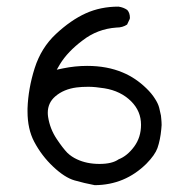

<svg xmlns="http://www.w3.org/2000/svg" viewBox="-20 -563 540 565"><path d="M61 -234.9Q61 -183.1 80.6 -146Q102.5 -104.5 136.5 -72.5Q170.4 -40.5 199.2 -32.2Q228 -23.9 258.8 -18.1Q347.7 -18.6 411.1 -81.5Q436 -106.9 443.4 -127.4Q451.7 -151.4 454.6 -182.6Q455.6 -189.9 455.6 -195.1Q455.6 -200.2 455.3 -204.1Q455.1 -208 454.6 -213.1Q454.1 -218.3 453.6 -223.1Q451.7 -233.4 448.5 -245.8Q445.3 -258.3 436 -272.5Q426.3 -288.1 410.6 -303.2Q378.9 -334 341.3 -349.6Q295.4 -369.1 236.3 -369.1Q201.2 -369.1 165.5 -361.8L147 -357.9L156.7 -374.5Q179.2 -411.1 222.7 -443.8Q266.6 -478 322.8 -481.9H323.2Q340.8 -481.9 354 -490.7L361.8 -507.3Q362.3 -509.3 362.3 -510.7Q362.3 -524.9 354.5 -533.7Q343.3 -541.5 328.6 -543.5Q275.9 -543.5 232.2 -523.7Q188.5 -503.9 144.5 -462.9Q101.1 -422.4 82 -362.3Q63 -302.2 61 -243.7Q61 -239.3 61 -234.9ZM329.1 -94.2 330.1 -94.7Q329.6 -94.7 329.1 -94.2ZM206.5 -94.2Q190.4 -101.6 178.2 -113.3Q164.6 -127.4 147 -153.8Q127 -183.6 121.6 -218.8Q120.6 -225.1 120.6 -231Q120.6 -260.3 142.6 -279.3Q167.5 -300.8 205.6 -305.7Q220.2 -307.6 240 -307.6Q259.8 -307.6 287.1 -303.2Q335.4 -295.4 366.2 -264.6Q395 -235.8 395 -195.8Q395 -159.2 375 -131.8Q354.5 -104 329.1 -94.2Q310.1 -80.6 272.7 -80.6Q235.4 -80.6 206.5 -94.2Z"/></svg>

Font: NaikaiFont
Style: Light
Weight: 300
Version: Version 1.89